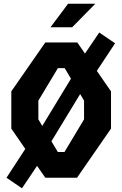

<svg xmlns="http://www.w3.org/2000/svg" viewBox="-20 -959 660 1036"><path d="M98.5 57 180 -64 224.5 0H395.5L579 -265V-466L502.5 -576.5L601 -725.5L515.5 -783.5L438.5 -670L397 -730H224.5L41 -466V-265L116.5 -155.5L15 0ZM292 -139 257.5 -196.5 412.5 -451.5 433.5 -416V-315L328 -139ZM369.5 -812H252.5L347.5 -939H494.5ZM187 -315V-416L292.5 -591.5H329L363 -534.5L208 -279.5Z"/></svg>

Font: Monaspace Krypton
Style: Bold
Weight: 700
Designer: Riley Cran & the Lettermatic Team
Foundry: Lettermatic
Version: Version 1.200 (Monaspace Krypton)